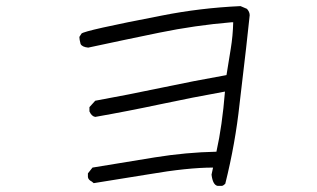

<svg xmlns="http://www.w3.org/2000/svg" viewBox="-20 -576 1040 629"><path d="M707 33H693Q677 30 673 -4L678 -27Q595 -27 467 -5L287 24L281 19Q269 13 268 4V-8L283 -27Q385 -44 487.5 -60.5Q590 -77 689 -79Q708 -164 717 -276Q611 -257 505.5 -234.5Q400 -212 292 -193Q280 -195 273 -211V-225L292 -246Q402 -266 508.5 -288.5Q615 -311 722 -330Q729 -374 736 -416.5Q743 -459 744 -503H738Q619 -493 502 -469Q385 -445 269 -420Q249 -422 244 -432Q240 -447 240 -455L247 -466Q256 -476 510 -525Q636 -550 768 -556L789 -547Q798 -537 798 -526Q791 -455 765 -237Q751 -106 718 26Q712 32 707 33Z"/></svg>

Font: Yozai
Style: Regular
Weight: 400
Designer: LXGW / Y.OzVox
Foundry: LXGW / Y.OzVox
Version: Version 0.861;October 22, 2024